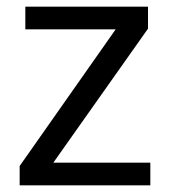

<svg xmlns="http://www.w3.org/2000/svg" viewBox="-20 -556 510 576"><path d="M431 0H39V-58L327 -468H56V-536H424V-470L140 -68H431Z"/></svg>

Font: Noto Sans Old North Arabian
Style: Regular
Weight: 400
Designer: Monotype Design Team
Foundry: Monotype Imaging Inc.
Version: Version 2.001; ttfautohint (v1.8.4.7-5d5b)